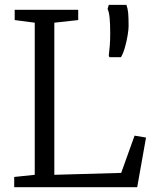

<svg xmlns="http://www.w3.org/2000/svg" viewBox="-20 -784 652 804"><path d="M39.5 0V-43L125.5 -52V-689L41.5 -700V-743H307.5V-700L207.5 -689V-52L487.5 -60L543.5 -216L591.5 -208L554.5 0ZM486.5 -544.5H438.5L435.5 -550.5Q438 -571 439.8 -594Q441.5 -617 441.5 -644Q441.5 -685 439 -709.5Q436.5 -734 430.5 -746.5L435.5 -763.5H509.5Q515 -748 516.8 -729.2Q518.5 -710.5 518.5 -674Q518.5 -661 514.5 -636.2Q510.5 -611.5 503.2 -585.8Q496 -560 486.5 -544.5Z"/></svg>

Font: Merriweather Light 18pt Light
Style: Regular
Weight: 300
Version: Version 2.100